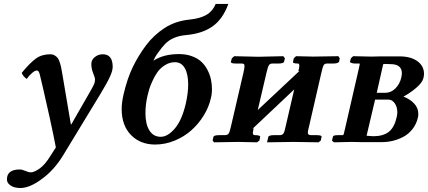

<svg xmlns="http://www.w3.org/2000/svg" viewBox="-20 -718 2162 970"><path d="M294.9 -344.2 337.9 -89.8 339.8 -88.9 440.9 -265.1Q453.1 -286.6 456.5 -296.1Q460 -305.7 460 -316.9Q460 -325.7 450.7 -348.1Q441.4 -370.6 441.4 -395.5Q441.4 -415 458.7 -429.4Q476.1 -443.8 499 -443.8Q549.3 -443.8 549.3 -380.4Q549.3 -360.8 535.6 -330.8Q522 -300.8 487.8 -244.1L298.8 66.9Q254.4 140.1 192.4 185.5Q130.4 231.9 83 231.9Q68.8 231.9 54.7 228.5Q40.5 225.1 27.8 214.6Q15.1 204.1 15.1 188Q15.1 138.2 80.1 138.2Q91.3 138.2 108.4 145.5Q125.5 152.8 134.8 152.8Q152.8 152.8 180.7 133.1Q208.5 113.3 235.8 67.9L262.2 26.9Q251.5 -29.8 231.4 -122.1L196.3 -277.3L181.2 -340.8Q176.3 -361.8 166 -361.8Q156.2 -361.8 141.1 -348.6Q126 -335.4 115.2 -319.3Q96.2 -331.5 89.8 -350.1Q132.3 -401.4 161.9 -422.6Q191.4 -443.8 233.9 -443.8Q246.6 -443.8 256.3 -438Q266.1 -432.1 271.7 -424.8Q277.3 -417.5 282.2 -402.1Q287.1 -386.7 289.1 -376Q290.5 -371.1 294.9 -344.2Z M863.8 -403.8Q836.9 -403.8 813.5 -388.9Q790 -374 775.9 -354.2Q761.7 -334.5 750 -308.3Q738.3 -282.2 733.4 -266.1Q728.5 -250 725.6 -235.8Q714.8 -191.4 714.8 -146Q714.8 -90.8 734.9 -58.8Q754.9 -26.9 792 -26.9Q827.6 -26.9 863.5 -69.1Q899.4 -111.3 918.9 -195.8Q930.7 -248.5 930.7 -292Q930.7 -343.8 913.6 -373.8Q896.5 -403.8 863.8 -403.8ZM604 -240.2Q622.6 -320.3 650.1 -377.7Q677.7 -435.1 716.8 -487.8Q755.4 -539.6 811 -576.2Q865.7 -611.8 938 -619.1Q990.7 -624.5 1022.2 -642.6Q1053.7 -660.6 1069.8 -698.2H1133.8Q1105 -620.1 1052.7 -584Q1001.5 -548.3 921.9 -541Q883.8 -537.6 858.2 -526.1Q832.5 -514.6 815.7 -497.6Q798.8 -480.5 774.9 -446.8Q765.6 -435.1 754.9 -411.1Q805.7 -444.8 884.8 -444.8Q920.9 -444.8 950.2 -433.8Q979.5 -422.9 997.8 -405.5Q1016.1 -388.2 1028.3 -364.5Q1040.5 -340.8 1045.7 -316.9Q1050.8 -293 1050.8 -268.1Q1050.8 -241.2 1044.9 -220.2Q1034.7 -175.3 1008.5 -133.3Q982.4 -91.3 946 -59.1Q909.7 -26.9 861.8 -7.3Q814 12.2 763.7 12.2Q689 12.2 641.8 -35.9Q594.7 -84 594.7 -167Q594.7 -199.2 604 -240.2Z M1284.2 -431.2 1411.1 -434.1 1419.4 -423.8 1415.5 -407.2Q1414.1 -397 1385.3 -397H1355.5Q1343.8 -397 1338.4 -388.2Q1333 -379.4 1326.2 -350.1L1282.2 -162.1L1493.2 -359.9L1487.3 -357.9Q1492.2 -376.5 1492.2 -386.2Q1492.2 -397 1485.4 -397Q1457.5 -397 1460.4 -405.8L1464.4 -423.8L1475.6 -434.1Q1533.7 -432.1 1561.5 -432.1L1689.5 -434.1L1696.3 -423.8L1693.4 -407.2Q1689.9 -397 1662.1 -397H1632.3Q1620.1 -397 1615.2 -388.7Q1610.4 -380.9 1603.5 -350.1L1541.5 -80.1Q1535.2 -57.1 1535.2 -48.8Q1535.2 -42 1538.3 -39.1Q1541.5 -36.1 1549.3 -35.2H1579.1Q1607.4 -35.2 1604.5 -25.9L1600.6 -7.8L1589.4 1Q1506.3 -1 1462.4 -1L1329.1 1L1335.4 -25.9Q1337.9 -35.2 1364.3 -35.2H1394.5Q1407.2 -35.6 1412.6 -44.7Q1418 -53.7 1423.3 -80.1L1466.3 -266.1L1256.3 -67.9L1261.2 -69.8V-67.9Q1257.3 -50.3 1257.3 -45.9Q1257.3 -35.2 1268.6 -35.2Q1282.7 -35.2 1289.1 -32.7Q1295.4 -30.3 1294.4 -25.9L1290.5 -7.8L1278.3 1Q1215.3 -1 1184.6 -1L1061.5 1L1054.2 -7.8L1058.1 -25.9Q1059.6 -35.2 1088.4 -35.2H1117.2Q1130.4 -35.6 1135.7 -44.2Q1141.1 -52.7 1146.5 -78.1L1209.5 -349.1Q1215.3 -373 1215.3 -383.8Q1215.3 -391.6 1212.2 -394.3Q1209 -397 1201.2 -397H1172.4Q1145 -397 1146.5 -405.8L1151.4 -423.8L1163.6 -434.1Z M1883.3 -249H1925.3Q1955.6 -249 1977.5 -271.2Q1999.5 -293.5 2006.8 -324.2Q2010.3 -339.8 2010.3 -347.2Q2010.3 -394 1953.1 -394Q1946.3 -394 1938.5 -394.5Q1930.7 -395 1929.2 -395Q1927.2 -395 1922.9 -394.5Q1918.5 -394 1916 -394ZM1875 -214.8 1832 -32.2Q1862.3 -29.8 1866.2 -29.8Q1915 -29.8 1943.4 -51.3Q1971.7 -72.8 1983.9 -125Q1987.3 -140.6 1987.3 -149.9Q1987.3 -178.2 1974.1 -196.5Q1960.9 -214.8 1941.9 -214.8ZM1667 1 1657.2 -7.8 1662.1 -27.8Q1663.6 -35.2 1688 -35.2H1712.9Q1716.8 -37.1 1720.2 -55.2L1793 -372.1L1796.9 -390.6Q1797.9 -394 1796.9 -397H1772.9Q1767.1 -397 1761 -398.4Q1754.9 -399.9 1751.2 -402.1Q1747.6 -404.3 1748 -405.8L1752.9 -423.8L1764.2 -434.1L1856 -432.1Q1863.3 -432.1 1878.9 -432.6Q1894.5 -433.1 1901.9 -433.1H1999Q2055.7 -433.1 2088.9 -408.7Q2122.1 -384.3 2122.1 -345.2Q2122.1 -335 2119.1 -323.2Q2113.8 -300.3 2081.5 -273.2Q2049.3 -246.1 2018.1 -230Q2050.8 -217.8 2072 -195.3Q2093.3 -172.9 2093.3 -143.1Q2093.3 -129.9 2091.3 -124Q2083.5 -90.3 2063.5 -65.2Q2043.5 -40 2017.1 -26.4Q1990.7 -12.7 1963.6 -6.3Q1936.5 0 1909.2 0H1803.2L1755.9 -1Q1743.2 -0.5 1711.4 0Q1679.7 0.5 1667 1Z"/></svg>

Font: Linux Libertine G
Style: Semibold Italic
Weight: 600
Italic angle: -11.5°
Designer: Philipp H. Poll
Foundry: Philipp H. Poll
Version: Version 5.1.1